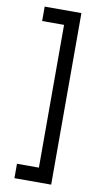

<svg xmlns="http://www.w3.org/2000/svg" viewBox="-92 -770 473 906"><g transform="rotate(10 144.0 -317.0)"><path d="M46 25H151V-659H46V-728H222V94H46Z"/></g></svg>

Font: Ekushey Amar Bangla
Style: Regular
Weight: 400
Designer: Al Mamun Sumon
Foundry: Al Mamun Sumon
Version: Version 1.0